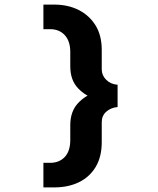

<svg xmlns="http://www.w3.org/2000/svg" viewBox="-20 -718 690 836"><path d="M216 98H169V-9H198Q238 -9 262 -34.5Q286 -60 286 -109V-173Q286 -232 319 -268Q352 -304 403 -319L404 -284Q354 -298 320 -333.5Q286 -369 286 -429V-491Q286 -539 262 -565Q238 -591 198 -591H169V-698H216Q276 -698 322.5 -674.5Q369 -651 396 -607.5Q423 -564 423 -501V-416Q423 -390 442.5 -370.5Q462 -351 492 -349V-252Q462 -249 442.5 -231.5Q423 -214 423 -186V-99Q423 -35 396.5 9Q370 53 323.5 75.5Q277 98 216 98Z"/></svg>

Font: Azeret Mono Thin SemiBold
Style: Regular
Weight: 600
Version: Version 1.002